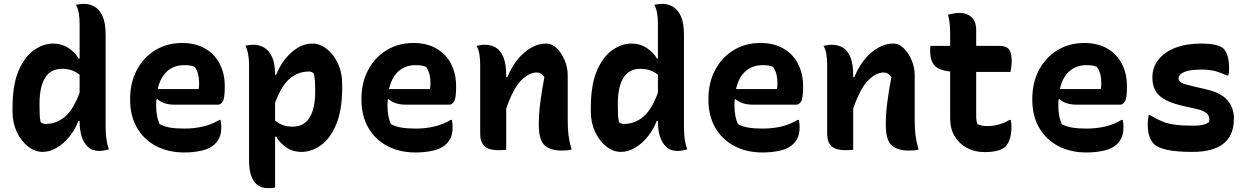

<svg xmlns="http://www.w3.org/2000/svg" viewBox="-20 -776 6470 996"><path d="M256 -550Q301 -550 336.5 -526Q372 -502 388 -472H393V-653Q393 -680 389 -706Q385 -732 374 -751Q385 -753 395 -754.5Q405 -756 415 -756Q445 -756 470.5 -741.5Q496 -727 512 -692Q528 -657 528 -595V-115Q528 -84 531.5 -57Q535 -30 545 -1Q532 2 520.5 4.5Q509 7 495 7Q458 7 435.5 -14.5Q413 -36 403 -70Q393 -104 393 -142V-149H387Q370 -105 341 -68.5Q312 -32 275.5 -10Q239 12 201 12Q161 12 125 -16.5Q89 -45 67 -92Q45 -139 45 -196V-217Q45 -335 76 -408Q107 -481 155.5 -515.5Q204 -550 256 -550ZM191 -142Q203 -133 216 -133Q272 -133 316 -169.5Q360 -206 393 -295V-388Q357 -419 302 -419Q243 -419 214 -372.5Q185 -326 185 -237V-226Q185 -197 186 -178Q187 -159 191 -142Z M925 -553Q994 -553 1043.5 -524.5Q1093 -496 1119.5 -445.5Q1146 -395 1146 -329V-324Q1146 -266 1135.5 -249.5Q1125 -233 1111 -233H887Q827 -233 796 -262L791 -259Q790 -247 790 -234V-229Q790 -171 808 -132Q833 -119 863 -114Q893 -109 937 -109Q987 -109 1032.5 -119.5Q1078 -130 1118 -154H1124Q1126 -145 1127 -136Q1128 -127 1128 -118Q1128 -87 1120 -66.5Q1112 -46 1095 -29Q1071 -5 1028 5Q985 15 936 15Q853 15 789.5 -18.5Q726 -52 690.5 -113.5Q655 -175 655 -258V-263Q655 -348 690 -413.5Q725 -479 786 -516Q847 -553 925 -553ZM935 -438Q884 -438 848 -407Q812 -376 798 -314H1010Q1012 -321 1012.5 -329.5Q1013 -338 1013 -345Q1013 -369 1008 -390Q1003 -411 990 -429Q978 -434 967 -436Q956 -438 935 -438Z M1253 -539Q1263 -541 1273.5 -542.5Q1284 -544 1294 -544Q1324 -544 1349.5 -529.5Q1375 -515 1391 -481Q1407 -447 1407 -388H1413Q1430 -433 1459.5 -470Q1489 -507 1525 -528.5Q1561 -550 1599 -550Q1640 -550 1675.5 -522Q1711 -494 1733 -446.5Q1755 -399 1755 -342V-321Q1755 -204 1724 -130.5Q1693 -57 1644.5 -22.5Q1596 12 1544 12Q1498 12 1463.5 -12.5Q1429 -37 1413 -67H1407V197Q1395 199 1387.5 199.5Q1380 200 1370 200Q1333 200 1311.5 180.5Q1290 161 1281 129.5Q1272 98 1272 62V-441Q1272 -467 1267.5 -493.5Q1263 -520 1253 -539ZM1583 -405Q1527 -405 1483.5 -368.5Q1440 -332 1407 -243V-151Q1426 -135 1447.5 -127Q1469 -119 1498 -119Q1557 -119 1586 -166Q1615 -213 1615 -301V-312Q1615 -371 1607 -395Q1597 -405 1583 -405Z M2125 -553Q2194 -553 2243.5 -524.5Q2293 -496 2319.5 -445.5Q2346 -395 2346 -329V-324Q2346 -266 2335.5 -249.5Q2325 -233 2311 -233H2087Q2027 -233 1996 -262L1991 -259Q1990 -247 1990 -234V-229Q1990 -171 2008 -132Q2033 -119 2063 -114Q2093 -109 2137 -109Q2187 -109 2232.5 -119.5Q2278 -130 2318 -154H2324Q2326 -145 2327 -136Q2328 -127 2328 -118Q2328 -87 2320 -66.5Q2312 -46 2295 -29Q2271 -5 2228 5Q2185 15 2136 15Q2053 15 1989.5 -18.5Q1926 -52 1890.5 -113.5Q1855 -175 1855 -258V-263Q1855 -348 1890 -413.5Q1925 -479 1986 -516Q2047 -553 2125 -553ZM2135 -438Q2084 -438 2048 -407Q2012 -376 1998 -314H2210Q2212 -321 2212.5 -329.5Q2213 -338 2213 -345Q2213 -369 2208 -390Q2203 -411 2190 -429Q2178 -434 2167 -436Q2156 -438 2135 -438Z M2606 1Q2595 2 2586.5 2.5Q2578 3 2567 3Q2512 3 2491.5 -19.5Q2471 -42 2471 -79V-441Q2471 -467 2467 -493.5Q2463 -520 2452 -538Q2463 -540 2473 -542Q2483 -544 2493 -544Q2526 -544 2551.5 -529.5Q2577 -515 2591.5 -479.5Q2606 -444 2606 -382V-376H2612Q2632 -426 2663 -465Q2694 -504 2733 -527Q2772 -550 2813 -550Q2844 -550 2869 -525Q2894 -500 2909.5 -462.5Q2925 -425 2925 -386V-154Q2925 -108 2929 -75.5Q2933 -43 2945 0Q2932 3 2919.5 4Q2907 5 2893 5Q2836 5 2805.5 -22Q2775 -49 2775 -129Q2775 -187 2783 -247Q2791 -307 2804 -376Q2788 -400 2765 -400Q2724 -400 2683 -358.5Q2642 -317 2606 -213Z M3256 -550Q3301 -550 3336.5 -526Q3372 -502 3388 -472H3393V-653Q3393 -680 3389 -706Q3385 -732 3374 -751Q3385 -753 3395 -754.5Q3405 -756 3415 -756Q3445 -756 3470.5 -741.5Q3496 -727 3512 -692Q3528 -657 3528 -595V-115Q3528 -84 3531.5 -57Q3535 -30 3545 -1Q3532 2 3520.5 4.5Q3509 7 3495 7Q3458 7 3435.5 -14.5Q3413 -36 3403 -70Q3393 -104 3393 -142V-149H3387Q3370 -105 3341 -68.5Q3312 -32 3275.5 -10Q3239 12 3201 12Q3161 12 3125 -16.5Q3089 -45 3067 -92Q3045 -139 3045 -196V-217Q3045 -335 3076 -408Q3107 -481 3155.5 -515.5Q3204 -550 3256 -550ZM3191 -142Q3203 -133 3216 -133Q3272 -133 3316 -169.5Q3360 -206 3393 -295V-388Q3357 -419 3302 -419Q3243 -419 3214 -372.5Q3185 -326 3185 -237V-226Q3185 -197 3186 -178Q3187 -159 3191 -142Z M3925 -553Q3994 -553 4043.5 -524.5Q4093 -496 4119.5 -445.5Q4146 -395 4146 -329V-324Q4146 -266 4135.5 -249.5Q4125 -233 4111 -233H3887Q3827 -233 3796 -262L3791 -259Q3790 -247 3790 -234V-229Q3790 -171 3808 -132Q3833 -119 3863 -114Q3893 -109 3937 -109Q3987 -109 4032.5 -119.5Q4078 -130 4118 -154H4124Q4126 -145 4127 -136Q4128 -127 4128 -118Q4128 -87 4120 -66.5Q4112 -46 4095 -29Q4071 -5 4028 5Q3985 15 3936 15Q3853 15 3789.5 -18.5Q3726 -52 3690.5 -113.5Q3655 -175 3655 -258V-263Q3655 -348 3690 -413.5Q3725 -479 3786 -516Q3847 -553 3925 -553ZM3935 -438Q3884 -438 3848 -407Q3812 -376 3798 -314H4010Q4012 -321 4012.5 -329.5Q4013 -338 4013 -345Q4013 -369 4008 -390Q4003 -411 3990 -429Q3978 -434 3967 -436Q3956 -438 3935 -438Z M4406 1Q4395 2 4386.5 2.5Q4378 3 4367 3Q4312 3 4291.5 -19.5Q4271 -42 4271 -79V-441Q4271 -467 4267 -493.5Q4263 -520 4252 -538Q4263 -540 4273 -542Q4283 -544 4293 -544Q4326 -544 4351.5 -529.5Q4377 -515 4391.5 -479.5Q4406 -444 4406 -382V-376H4412Q4432 -426 4463 -465Q4494 -504 4533 -527Q4572 -550 4613 -550Q4644 -550 4669 -525Q4694 -500 4709.5 -462.5Q4725 -425 4725 -386V-154Q4725 -108 4729 -75.5Q4733 -43 4745 0Q4732 3 4719.5 4Q4707 5 4693 5Q4636 5 4605.5 -22Q4575 -49 4575 -129Q4575 -187 4583 -247Q4591 -307 4604 -376Q4588 -400 4565 -400Q4524 -400 4483 -358.5Q4442 -317 4406 -213Z M5223 -154Q5225 -145 5226 -136Q5227 -127 5227 -119Q5227 -85 5220 -61Q5213 -37 5201 -21Q5173 13 5087 13Q5037 13 4996.5 -8.5Q4956 -30 4932.5 -69Q4909 -108 4909 -160V-405Q4848 -412 4826.5 -438Q4805 -464 4805 -513Q4805 -520 4805.5 -527Q4806 -534 4807 -538H4909V-604Q4909 -629 4906.5 -652.5Q4904 -676 4898 -700Q4914 -704 4929 -706.5Q4944 -709 4960 -709Q4995 -709 5019.5 -687.5Q5044 -666 5044 -619V-538H5162Q5200 -538 5214 -520Q5228 -502 5228 -458Q5228 -443 5226 -428.5Q5224 -414 5222 -403H5044V-174Q5044 -148 5051 -131Q5062 -127 5073 -124.5Q5084 -122 5101 -122Q5131 -122 5161 -130Q5191 -138 5217 -154Z M5605 -553Q5674 -553 5723.5 -524.5Q5773 -496 5799.5 -445.5Q5826 -395 5826 -329V-324Q5826 -266 5815.5 -249.5Q5805 -233 5791 -233H5567Q5507 -233 5476 -262L5471 -259Q5470 -247 5470 -234V-229Q5470 -171 5488 -132Q5513 -119 5543 -114Q5573 -109 5617 -109Q5667 -109 5712.5 -119.5Q5758 -130 5798 -154H5804Q5806 -145 5807 -136Q5808 -127 5808 -118Q5808 -87 5800 -66.5Q5792 -46 5775 -29Q5751 -5 5708 5Q5665 15 5616 15Q5533 15 5469.5 -18.5Q5406 -52 5370.5 -113.5Q5335 -175 5335 -258V-263Q5335 -348 5370 -413.5Q5405 -479 5466 -516Q5527 -553 5605 -553ZM5615 -438Q5564 -438 5528 -407Q5492 -376 5478 -314H5690Q5692 -321 5692.5 -329.5Q5693 -338 5693 -345Q5693 -369 5688 -390Q5683 -411 5670 -429Q5658 -434 5647 -436Q5636 -438 5615 -438Z M6175 -124Q6201 -124 6220 -128.5Q6239 -133 6252 -143Q6257 -168 6244 -184Q6231 -200 6190 -210L6115 -227Q6029 -247 5993.5 -280.5Q5958 -314 5958 -374Q5958 -428 5990 -467.5Q6022 -507 6078.5 -528.5Q6135 -550 6210 -550Q6257 -550 6285.5 -543Q6314 -536 6327 -524Q6341 -509 6348.5 -484Q6356 -459 6356 -420Q6356 -411 6355 -402Q6354 -393 6352 -384H6346Q6315 -398 6286.5 -406.5Q6258 -415 6211 -415Q6150 -415 6122 -402Q6094 -389 6094 -370Q6094 -354 6110 -346Q6126 -338 6179 -326L6235 -313Q6314 -295 6347.5 -256Q6381 -217 6381 -161Q6381 12 6166 12Q6084 12 6035 1.5Q5986 -9 5965 -30Q5952 -44 5943 -67.5Q5934 -91 5934 -131Q5934 -147 5935.5 -158Q5937 -169 5939 -179H5945Q5980 -158 6009.5 -146Q6039 -134 6077 -129Q6115 -124 6175 -124Z"/></svg>

Font: Recursive Sn Csl St
Style: Bold
Weight: 700
Version: Version 1.079;hotconv 1.0.112;makeotfexe 2.5.65598; ttfautoh